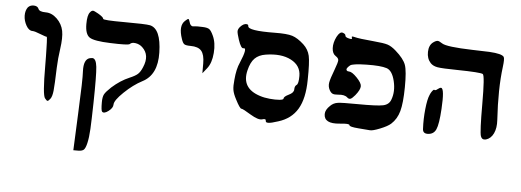

<svg xmlns="http://www.w3.org/2000/svg" viewBox="-51 -898 2904 1070"><g transform="rotate(5 1401.5 -363.5)"><path d="M206 -245Q191 -262 191 -427Q191 -453 190.5 -478Q190 -503 189.5 -522.5Q189 -542 188.5 -557Q188 -572 187 -580Q186 -588 185 -588Q181 -587 148 -600Q116 -613 103 -613Q83 -613 68 -639.5Q53 -666 52.5 -694.5Q52 -723 66 -742Q79 -756 99.5 -755Q120 -754 126 -739Q132 -723 168 -723Q202 -723 231 -695Q260 -667 268 -628Q275 -591 266 -528Q258 -473 256 -421Q253 -325 249.5 -292Q246 -259 236 -246Q226 -233 221 -232.5Q216 -232 206 -245Z M430 -755Q421 -755 413 -744Q399 -728 399 -678Q399 -621 424.5 -604Q450 -587 541 -584Q642 -580 650 -588Q660 -599 682 -595.5Q704 -592 720 -577Q765 -535 735 -466Q724 -439 710 -426.5Q696 -414 665 -401Q615 -380 568 -338Q539 -311 531 -296Q523 -281 523 -251Q523 -205 529 -199Q540 -188 564.5 -206.5Q589 -225 589 -244Q589 -267 638.5 -314.5Q688 -362 738 -388Q821 -430 818 -555Q815 -688 753 -702Q728 -707 608 -707Q490 -707 490 -715Q490 -724 459 -742Q436 -755 430 -755ZM449 -492Q445 -492 435 -490Q400 -481 403 -414Q406 -370 397 -177L388 29H415Q435 29 445 21.5Q455 14 462.5 -17.5Q470 -49 472.5 -97.5Q475 -146 477 -243Q480 -399 475 -445Q470 -491 449 -492Z M1067 -516Q1067 -565 1049 -586Q1031 -607 988 -607Q962 -607 953 -613Q944 -619 937 -641Q912 -713 945 -743Q959 -756 963 -755.5Q967 -755 972 -738Q974 -728 980 -722Q986 -716 992 -717Q1013 -720 1047 -718Q1073 -717 1083.5 -709.5Q1094 -702 1106 -676Q1125 -636 1120.5 -579Q1116 -522 1091 -491L1067 -461Z M1530 -360Q1530 -371 1557 -384Q1585 -397 1585 -416Q1585 -435 1596 -442Q1607 -449 1607 -493Q1607 -551 1551.5 -580Q1496 -609 1409 -595Q1371 -589 1349 -567Q1327 -545 1316 -499Q1291 -397 1398 -363Q1422 -355 1453.5 -352Q1485 -349 1507.5 -351Q1530 -353 1530 -360ZM1442 -229Q1442 -241 1421 -234Q1400 -228 1355 -255Q1310 -283 1301 -283Q1292 -283 1267 -332Q1251 -362 1247.5 -383.5Q1244 -405 1248 -441Q1253 -501 1270 -538Q1307 -625 1284 -620Q1270 -614 1253 -666Q1242 -700 1242 -711.5Q1242 -723 1253 -736Q1273 -758 1291 -755Q1299 -753 1299 -745Q1299 -719 1450 -721Q1518 -722 1548 -712.5Q1578 -703 1613 -671Q1641 -645 1649 -609.5Q1657 -574 1655 -475Q1654 -371 1619 -312Q1584 -253 1512 -231Q1491 -224 1478 -221Q1465 -218 1456.5 -218Q1448 -218 1445 -220.5Q1442 -223 1442 -229Z M1961 -231Q1909 -235 1909 -244Q1909 -254 1854 -248Q1766 -239 1766 -294Q1766 -318 1792 -342Q1809 -359 1833 -362.5Q1857 -366 1943 -365Q2053 -364 2086 -371Q2119 -378 2129 -406Q2147 -453 2133 -511Q2119 -569 2087 -579Q2053 -590 1974.5 -588.5Q1896 -587 1883 -576Q1857 -555 1869 -545Q1872 -542 1880 -542Q1897 -542 1925 -513Q1953 -484 1953 -466Q1953 -446 1927 -414Q1911 -395 1902 -391.5Q1893 -388 1883 -397Q1867 -412 1831 -408Q1810 -406 1800 -410.5Q1790 -415 1782 -430Q1772 -449 1775.5 -470.5Q1779 -492 1800 -547Q1815 -587 1815 -599Q1815 -611 1799 -621Q1780 -633 1778.5 -663.5Q1777 -694 1794 -728Q1811 -760 1827 -754Q1843 -749 1843 -739Q1843 -730 1865 -725Q1881 -721 1881 -727Q1881 -729 1880 -731Q1876 -738 1884 -738Q1888 -738 1894 -736Q1920 -729 2002 -722Q2060 -717 2081.5 -710Q2103 -703 2128 -681Q2175 -640 2187 -606Q2199 -572 2198 -481Q2197 -393 2184.5 -347.5Q2172 -302 2140 -273Q2122 -257 2080.5 -240.5Q2039 -224 2024 -226Q2017 -227 1961 -231Z M2358 -755Q2348 -755 2333 -744Q2310 -727 2309 -689.5Q2308 -652 2330 -628Q2344 -613 2369.5 -608.5Q2395 -604 2481 -603Q2610 -601 2624 -593Q2636 -586 2636 -427Q2636 -271 2644 -247Q2651 -226 2673 -231Q2701 -239 2715.5 -269.5Q2730 -300 2727 -345Q2716 -518 2732 -642Q2738 -688 2732 -698Q2721 -715 2650 -719Q2629 -720 2554 -722Q2410 -726 2384 -743Q2366 -755 2358 -755ZM2400 -496Q2393 -497 2382 -488Q2368 -476 2362 -482Q2361 -483 2357 -479.5Q2353 -476 2348 -468.5Q2343 -461 2339 -451Q2328 -427 2322 -370.5Q2316 -314 2319 -259Q2320 -234 2346 -234Q2380 -234 2393.5 -263.5Q2407 -293 2412 -379Q2419 -493 2400 -496Z"/></g></svg>

Font: Daniel
Style: Regular
Weight: 400
Version: Version 1.1